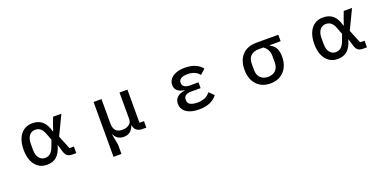

<svg xmlns="http://www.w3.org/2000/svg" viewBox="-6 -1416 5012 2483"><g transform="rotate(-20 2500.0 -174.0)"><path d="M194 -273Q194 -361 221 -425.5Q248 -490 298 -524Q348 -558 414 -558Q501 -558 553 -511.5Q605 -465 631 -367H635L668 -464L699 -545H813L684 -276L759 -91H820V0H769Q719 0 694.5 -21Q670 -42 656 -95L631 -178H628Q601 -80 550.5 -33.5Q500 13 414 13Q348 13 298 -21.5Q248 -56 221 -120.5Q194 -185 194 -273ZM548 -195 577 -273 548 -351Q525 -415 495 -440.5Q465 -466 421 -466Q371 -466 339.5 -426Q308 -386 308 -312V-233Q308 -159 339.5 -119Q371 -79 421 -79Q465 -79 495 -105Q525 -131 548 -195Z M1256 210V-545H1365V-212Q1365 -79 1483 -79Q1537 -79 1575 -104.5Q1613 -130 1613 -177V-545H1722V-89H1784V0H1733Q1680 0 1650 -24.5Q1620 -49 1615 -94H1611Q1575 13 1472 13Q1378 13 1341 -70H1337L1365 82V210Z M2272 -149Q2272 -205 2309 -238.5Q2346 -272 2416 -282V-286Q2353 -294 2319.5 -323.5Q2286 -353 2286 -402Q2286 -447 2313 -482.5Q2340 -518 2391.5 -538Q2443 -558 2514 -558Q2673 -558 2751 -461L2681 -398Q2656 -432 2615 -450Q2574 -468 2519 -468Q2460 -468 2429.5 -448.5Q2399 -429 2399 -399V-387Q2399 -357 2425.5 -338.5Q2452 -320 2498 -320H2618V-240H2491Q2440 -240 2413 -222Q2386 -204 2386 -169V-157Q2386 -78 2520 -78Q2637 -78 2694 -156L2759 -93Q2681 13 2508 13Q2396 13 2334 -31Q2272 -75 2272 -149Z M3232 -267Q3232 -396 3301.5 -470.5Q3371 -545 3497 -545H3798V-456H3649V-449Q3701 -423 3724.5 -378.5Q3748 -334 3748 -262Q3748 -180 3716.5 -118Q3685 -56 3626.5 -21.5Q3568 13 3490 13Q3412 13 3353.5 -21.5Q3295 -56 3263.5 -119.5Q3232 -183 3232 -267ZM3633 -227V-308Q3633 -357 3616 -392Q3599 -427 3562 -456H3497Q3426 -456 3386.5 -418.5Q3347 -381 3347 -308V-227Q3347 -155 3386 -116.5Q3425 -78 3490 -78Q3556 -78 3594.5 -116.5Q3633 -155 3633 -227Z M4194 -273Q4194 -361 4221 -425.5Q4248 -490 4298 -524Q4348 -558 4414 -558Q4501 -558 4553 -511.5Q4605 -465 4631 -367H4635L4668 -464L4699 -545H4813L4684 -276L4759 -91H4820V0H4769Q4719 0 4694.5 -21Q4670 -42 4656 -95L4631 -178H4628Q4601 -80 4550.5 -33.5Q4500 13 4414 13Q4348 13 4298 -21.5Q4248 -56 4221 -120.5Q4194 -185 4194 -273ZM4548 -195 4577 -273 4548 -351Q4525 -415 4495 -440.5Q4465 -466 4421 -466Q4371 -466 4339.5 -426Q4308 -386 4308 -312V-233Q4308 -159 4339.5 -119Q4371 -79 4421 -79Q4465 -79 4495 -105Q4525 -131 4548 -195Z"/></g></svg>

Font: IBM Plex Sans JP Medium
Style: Regular
Weight: 500
Designer: Mike Abbink; Paul van der Laan; Pieter van Rosmalen; Wujin Sim; Yejin Wi; Jinhee Kim; Boomi Park; Yona Kim; Kichan Ma
Foundry: Sandoll Inc.
Version: Version 1.001